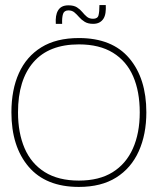

<svg xmlns="http://www.w3.org/2000/svg" viewBox="-20 -723 637 757"><path d="M291 14Q161 14 93 -65.5Q25 -145 25 -280Q25 -369 54.5 -434.5Q84 -500 143 -536.5Q202 -573 291 -573Q422 -573 489.5 -493.5Q557 -414 557 -280Q557 -193 527 -126.5Q497 -60 438 -23Q379 14 291 14ZM291 -11Q371 -11 424 -44Q477 -77 504 -137.5Q531 -198 531 -280Q531 -362 505 -422Q479 -482 425.5 -515Q372 -548 291 -548Q173 -548 112 -478Q51 -408 51 -280Q51 -199 77 -138.5Q103 -78 156.5 -44.5Q210 -11 291 -11ZM200 -629Q199 -646 201 -659Q203 -672 209 -682Q215 -692 225 -697Q235 -702 250 -702Q271 -702 283.5 -694Q296 -686 304.5 -675.5Q313 -665 322.5 -657Q332 -649 347 -649Q365 -649 368.5 -663Q372 -677 372 -703H397Q398 -687 396 -673Q394 -659 388 -649.5Q382 -640 372 -634.5Q362 -629 347 -629Q327 -629 314 -637Q301 -645 292 -655.5Q283 -666 273.5 -674Q264 -682 250 -682Q233 -682 228.5 -668Q224 -654 225 -629Z"/></svg>

Font: Darker Grotesque Light Light
Style: Regular
Weight: 300
Version: Version 1.000;gftools[0.9.28]